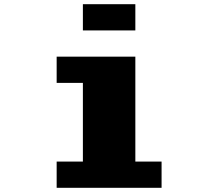

<svg xmlns="http://www.w3.org/2000/svg" viewBox="-20 -895 1040 915"><path d="M375 -875H625V-750H375ZM250 -625H625V-125H750V0H250V-125H375V-500H250Z"/></svg>

Font: Dogica
Style: Bold
Weight: 700
Monospace: yes
Designer: Roberto Mocci
Version: Version 001.000